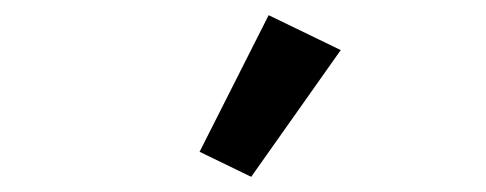

<svg xmlns="http://www.w3.org/2000/svg" viewBox="-20 -815 640 253"><path d="M429 -749 334 -795 243 -615 311 -582Z"/></svg>

Font: IBM Plex Thai Looped Medium
Style: Regular
Weight: 500
Designer: Mike Abbink, Paul van der Laan, Pieter van Rosmalen, Ben Mitchell, Mark Frömberg
Foundry: Bold Monday
Version: Version 1.0